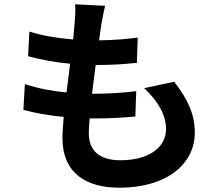

<svg xmlns="http://www.w3.org/2000/svg" viewBox="-20 -820 1040 895"><path d="M652 -409C717 -348 754 -284 754 -218C754 -136 678 -73 541 -73C443 -73 394 -118 394 -199C394 -216 395 -240 398 -268C411 -268 424 -268 437 -268C499 -268 557 -272 611 -277L615 -395C550 -387 477 -383 417 -383H409C415 -427 420 -473 426 -517C506 -517 560 -521 618 -527L622 -645C576 -638 512 -633 442 -632L452 -705C457 -730 461 -756 470 -793L330 -800C333 -767 330 -740 328 -713C326 -691 324 -665 321 -636C248 -642 174 -654 117 -673L111 -558C169 -542 238 -529 307 -523C301 -479 296 -433 290 -389C226 -395 159 -407 96 -428L89 -308C142 -293 206 -282 277 -275C274 -235 271 -201 271 -178C271 -13 381 55 537 55C753 55 888 -52 888 -202C888 -286 857 -355 792 -439Z"/></svg>

Font: Noto Sans T Chinese Bold
Style: Bold
Weight: 700
Designer: Ryoko NISHIZUKA (kana & ideographs); Paul D. Hunt (Latin, Greek & Cyrillic); Wenlong ZHANG (bopomofo); Sandoll Communica
Foundry: Adobe Systems Incorporated
Version: Version 1.000;PS 1;hotconv 1.0.78;makeotf.lib2.5.61930